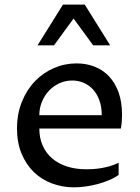

<svg xmlns="http://www.w3.org/2000/svg" viewBox="-20 -802 607 832"><path d="M494.1 -43.9Q475.6 -30.8 451.4 -20.8Q427.2 -10.7 401.4 -3.9Q375.5 2.9 349.4 6.3Q323.2 9.8 300.8 9.8Q251 9.8 206.1 -6.8Q161.1 -23.4 127.4 -55.7Q93.8 -87.9 73.7 -135.5Q53.7 -183.1 53.7 -245.1Q53.7 -309.1 75 -361.3Q96.2 -413.6 131.8 -450.4Q167.5 -487.3 214.1 -507.3Q260.7 -527.3 312 -527.3Q353.5 -527.3 389.4 -513.4Q425.3 -499.5 451.9 -471.7Q478.5 -443.8 493.7 -402.1Q508.8 -360.4 508.8 -304.7Q508.8 -293.5 507.8 -277.8Q506.8 -262.2 503.9 -245.1H150.4Q150.4 -203.1 165.3 -170.2Q180.2 -137.2 207.3 -114.5Q234.4 -91.8 272 -80.1Q309.6 -68.4 355 -68.4Q366.2 -68.4 382.3 -69.3Q398.4 -70.3 417 -73.2Q435.5 -76.2 455.6 -81.8Q475.6 -87.4 494.1 -96.7ZM420.9 -302.7Q420.9 -339.4 410.6 -367.4Q400.4 -395.5 382.8 -414.6Q365.2 -433.6 342 -443.4Q318.8 -453.1 292.5 -453.1Q263.2 -453.1 237.3 -441.2Q211.4 -429.2 192.1 -408.7Q172.9 -388.2 161.6 -360.8Q150.4 -333.5 150.4 -302.7ZM142.6 -605.5 252.9 -782.2H347.2L457.5 -605.5H383.8L298.8 -721.7L213.9 -605.5Z"/></svg>

Font: Proza Libre
Style: Regular
Weight: 400
Designer: Jasper de Waard
Foundry: Jasper de Waard
Version: Version 1.001; ttfautohint (v1.4.1.8-43bc)